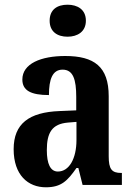

<svg xmlns="http://www.w3.org/2000/svg" viewBox="-20 -786 566 816"><path d="M267 -630C309 -630 345 -651 345 -698C345 -746 309 -766 267 -766C224 -766 191 -746 191 -698C191 -651 224 -630 267 -630ZM175 10C241 10 267 -18 305 -72H313L331 0H498V-51H495C455 -51 442 -67 442 -122V-377C442 -503 380 -548 257 -548C155 -548 75 -516 75 -448C75 -401 112 -382 188 -382C188 -449 203 -490 246 -490C291 -490 304 -448 304 -374V-317L233 -314C103 -309 38 -260 38 -152C38 -42 99 10 175 10ZM226 -57C194 -57 179 -90 179 -148C179 -222 201 -259 268 -265L305 -268V-191C305 -112 274 -57 226 -57Z"/></svg>

Font: Noto Serif Condensed
Style: Bold
Weight: 700
Width: 3
Designer: Monotype Design Team
Foundry: Monotype Imaging Inc.
Version: Version 2.015